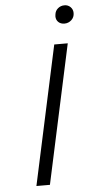

<svg xmlns="http://www.w3.org/2000/svg" viewBox="-58 -872 438 906"><g transform="rotate(-5 161.5 -419.0)"><path d="M236 -790Q236 -796 237 -799Q239 -816 252 -827Q265 -838 283 -838Q300 -838 311.5 -826.5Q323 -815 323 -798Q323 -778 309 -765Q295 -752 276 -752Q258 -752 247 -762.5Q236 -773 236 -790ZM219 -658H283L141 0H77Z"/></g></svg>

Font: Ysabeau Infant Semilight
Style: Italic
Weight: 300
Italic angle: -12°
Designer: Christian Thalmann (Catharsis Fonts)
Version: Version 0.003